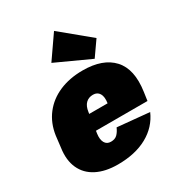

<svg xmlns="http://www.w3.org/2000/svg" viewBox="-196 -954 1012 1092"><g transform="rotate(-30 310.0 -408.0)"><path d="M259 12Q177 12 120.5 -17Q64 -46 39 -101Q14 -156 25 -232L34 -308Q45 -384 87.5 -439Q130 -494 197.5 -523Q265 -552 351 -552Q483 -552 547.5 -482Q612 -412 592 -273L584 -217H206L220 -319H423L376 -283L381 -319Q387 -360 374 -381.5Q361 -403 333 -403Q304 -403 285.5 -385Q267 -367 262 -331L243 -199Q238 -163 250 -141.5Q262 -120 289 -120Q316 -120 331 -135Q346 -150 357 -175L566 -155Q531 -75 452 -31.5Q373 12 259 12ZM512 -672 444 -575 219 -678 323 -828Z"/></g></svg>

Font: Pathway Extreme Condensed Black
Style: Italic
Weight: 900
Width: 3
Italic angle: -8°
Version: Version 1.001;gftools[0.9.26]